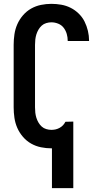

<svg xmlns="http://www.w3.org/2000/svg" viewBox="-20 -763 540 998"><path d="M250 215V8H247Q220 8 193 2.5Q166 -3 142 -16.5Q118 -30 99.5 -51.5Q81 -73 70 -98Q59 -123 55 -150.5Q51 -178 51 -205V-530Q51 -557 55 -584.5Q59 -612 70 -637Q81 -662 99.5 -683.5Q118 -705 142 -718.5Q166 -732 193 -737.5Q220 -743 247 -743Q273 -743 298.5 -738.5Q324 -734 347 -722.5Q370 -711 389 -692.5Q408 -674 419.5 -651Q431 -628 437 -602.5Q443 -577 443 -551V-550H332V-551Q332 -569 327 -586.5Q322 -604 311 -618.5Q300 -633 282.5 -640Q265 -647 247 -647Q234 -647 220.5 -643Q207 -639 197 -630Q187 -621 180 -609Q173 -597 169 -584Q165 -571 163.5 -557.5Q162 -544 162 -530V-205Q162 -191 163.5 -177.5Q165 -164 169 -151Q173 -138 180 -126Q187 -114 197 -105Q207 -96 220.5 -92Q234 -88 247 -88Q259 -88 269.5 -90.5Q280 -93 290 -98.5Q300 -104 307.5 -112Q315 -120 320 -130L361 -131V215Z"/></svg>

Font: Iosevka Curly
Style: Bold
Weight: 700
Monospace: yes
Designer: Belleve Invis
Foundry: Belleve Invis
Version: Version 22.1.2; ttfautohint (v1.8.4)